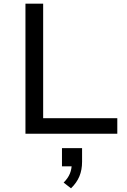

<svg xmlns="http://www.w3.org/2000/svg" viewBox="-20 -725 691 1041"><path d="M118 0V-705H214V-84H616V0ZM365 296 325 265Q349 241 359 216Q369 191 369 163L386 177H316V78H425V152Q425 196 410.5 231Q396 266 365 296Z"/></svg>

Font: Nunito Sans 7pt SemiExpanded
Style: Regular
Weight: 400
Width: 6
Designer: Vernon Adams
Foundry: Vernon Adams
Version: Version 3.101;gftools[0.9.27]